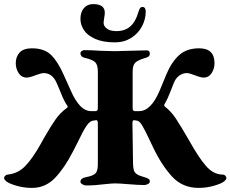

<svg xmlns="http://www.w3.org/2000/svg" viewBox="-34 -900 1126 938"><path d="M-2 -13Q-14 -23 -14 -30Q-14 -36 -9 -41Q-4 -46 3 -47Q54 -52 90 -89.5Q126 -127 165 -197L180 -224Q215 -285 238 -317.5Q261 -350 292 -372Q297 -375 297 -379Q297 -381 292 -388Q279 -406 261 -452L244 -492Q223 -543 179 -543Q169 -543 141 -533Q111 -521 97 -521Q71 -521 57 -543Q43 -565 43 -591Q43 -623 62 -643.5Q81 -664 122 -664Q182 -664 215 -632Q248 -600 276 -537L313 -455Q333 -409 357.5 -383Q382 -357 413 -357H433Q444 -357 444 -372V-551Q444 -583 431 -596Q418 -609 378 -618Q359 -623 359 -640Q359 -646 365 -650.5Q371 -655 377 -655Q414 -655 455 -652Q509 -650 527 -650Q546 -650 602 -652Q660 -654 682 -654Q698 -654 698 -639Q698 -630 693.5 -625.5Q689 -621 679 -618Q638 -606 626 -593Q614 -580 614 -550V-372Q614 -357 625 -357H645Q703 -357 745 -455L779 -537Q804 -597 841 -630.5Q878 -664 939 -664Q1014 -664 1014 -591Q1014 -565 1000 -543Q986 -521 960 -521Q946 -521 916 -533Q890 -543 879 -543Q859 -543 841.5 -530.5Q824 -518 814 -492L798 -451Q783 -413 772 -395Q768 -389 768 -386Q768 -383 772 -379Q802 -356 826 -319.5Q850 -283 891 -212Q936 -131 972.5 -89Q1009 -47 1055 -47Q1062 -47 1067 -41.5Q1072 -36 1072 -30Q1072 -23 1060 -13Q1045 -2 1009.5 8Q974 18 936 18Q858 18 807 -37Q756 -92 713 -182L696 -218Q673 -267 659.5 -289Q646 -311 632 -311Q629 -311 626.5 -312Q624 -313 621 -313Q613 -313 613 -298L616 -98Q617 -77 620.5 -66.5Q624 -56 635.5 -48.5Q647 -41 673 -34Q686 -30 692 -26Q698 -22 698 -13Q698 -6 689 -1Q680 4 670 4Q644 4 581 -1Q570 -2 556.5 -3Q543 -4 527 -4Q512 -4 476 0Q430 6 387 6Q378 6 368.5 0.5Q359 -5 359 -12Q359 -29 384 -34Q422 -41 433 -53.5Q444 -66 444 -97V-298Q444 -313 436 -313Q433 -313 430.5 -312Q428 -311 425 -311Q406 -311 388.5 -285Q371 -259 344 -202L322 -159Q281 -79 234.5 -30.5Q188 18 122 18Q84 18 48.5 8Q13 -2 -2 -13ZM359 -807Q359 -841 376 -860.5Q393 -880 421 -880Q478 -880 478 -838Q478 -832 477 -824.5Q476 -817 475 -813Q472 -792 472 -789Q472 -772 488.5 -760Q505 -748 535 -748Q576 -748 602 -770.5Q628 -793 641 -838Q646 -854 650 -860Q654 -866 663 -866Q670 -866 674 -860Q678 -854 678 -844Q678 -806 659.5 -771Q641 -736 606.5 -714.5Q572 -693 528 -693Q469 -693 431 -710Q393 -727 376 -753Q359 -779 359 -807Z"/></svg>

Font: EB Garamond ExtraBold
Style: Regular
Weight: 800
Designer: Georg Duffner and Octavio Pardo
Foundry: Georg Duffner
Version: Version 1.000